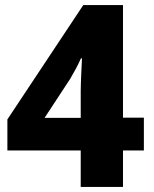

<svg xmlns="http://www.w3.org/2000/svg" viewBox="-20 -734 603 754"><path d="M297 -143V0H463V-143H545V-272H463V-714H307L9 -265V-143ZM297 -271H155L256 -425C273 -454 286 -478 298 -505H302C301 -494 297 -403 297 -377Z"/></svg>

Font: Noto Sans Devanagari UI ExtraBold
Style: Regular
Weight: 800
Designer: Jelle Bosma - Monotype Design Team
Foundry: Monotype Imaging Inc.
Version: Version 2.003